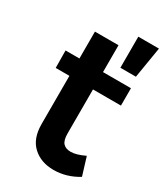

<svg xmlns="http://www.w3.org/2000/svg" viewBox="-187 -823 788 910"><g transform="rotate(30 207.5 -368.0)"><path d="M394 -33Q330 6 260 6Q191 6 147 -34.5Q103 -75 103 -154V-418H28L27 -513H103V-660H232V-513H385V-418H232V-177Q232 -140 246 -124.5Q260 -109 288 -109Q318 -109 364 -131ZM293 -742H406L378 -572H293Z"/></g></svg>

Font: Gontserrat Medium
Style: Regular
Weight: 500
Designer: Julieta Ulanovsky
Foundry: Julieta Ulanovsky
Version: Version 6.001